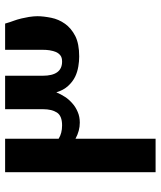

<svg xmlns="http://www.w3.org/2000/svg" viewBox="42 -680 637 762"><g transform="rotate(-90 361.0 -298.5)"><path d="M59.1 -597.2H191.9V-384.8Q213.4 -371.1 245.1 -371.1Q282.7 -371.1 295.9 -391.6Q309.1 -412.1 309.1 -446.8V-597.2H441.9V-448.2Q441.9 -371.1 498 -371.1Q513.7 -371.1 522 -377.4Q531.2 -384.3 536.1 -395.5Q540.5 -405.8 543 -420.9Q544.9 -433.1 544.9 -450.2V-597.2H648.9Q655.3 -575.2 660.6 -561.5Q664.6 -551.3 669.4 -531.7Q672.9 -517.1 675.3 -502.4Q678.2 -482.9 678.2 -469.2Q678.2 -445.8 671.9 -414.1Q666 -384.8 648.4 -359.9Q630.9 -335 599.6 -318.8Q568.8 -303.2 518.1 -303.2Q499 -303.2 479 -306.6Q456.1 -310.5 438 -319.3Q418 -329.1 401.4 -347.2Q384.8 -365.2 376 -394Q368.7 -376 357.9 -359.4Q348.6 -344.7 332 -330.1Q318.8 -317.9 298.3 -309.1Q279.3 -300.8 255.9 -300.8Q223.1 -300.8 191.9 -317.9V0H59.1Z"/></g></svg>

Font: SimahzazaarabicW05-SemiBold
Style: Regular
Weight: 600
Designer: Ahmed zaza
Foundry: Ahmed zaza
Version: Version 1.001